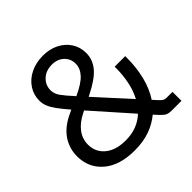

<svg xmlns="http://www.w3.org/2000/svg" viewBox="-185 -879 1056 1056"><g transform="rotate(-45 343.0 -351.5)"><path d="M282.7 11.7Q165 11.7 99.6 -44.4Q34.2 -100.6 34.2 -189.9Q34.2 -252.4 68.8 -302.7Q103.5 -353 175.8 -385.7L193.8 -394Q159.2 -434.1 139.6 -461.4Q120.1 -488.8 112.1 -510Q104 -531.2 104 -553.7Q104 -599.1 128.4 -635.7Q152.8 -672.4 195.6 -693.6Q238.3 -714.8 293 -714.8Q344.7 -714.8 385.3 -694.3Q425.8 -673.8 449 -637.9Q472.2 -602.1 472.2 -555.7Q472.2 -505.4 438.2 -464.1Q404.3 -422.9 319.8 -380.9L311 -376.5L485.8 -184.1Q509.3 -228 519.3 -279.5Q529.3 -331.1 529.3 -380.4V-392.6H611.3V-379.9Q611.3 -305.2 595 -238.5Q578.6 -171.9 544.4 -119.6L568.8 -92.8Q581.1 -79.6 589.4 -74.7Q597.7 -69.8 608.4 -69.8H656.2V0H580.6Q552.2 0 537.6 -11Q522.9 -22 507.3 -39.6L490.7 -58.1Q452.1 -25.4 400.4 -6.8Q348.6 11.7 282.7 11.7ZM188 -549.8Q188 -523.4 205.3 -498.5Q222.7 -473.6 265.6 -426.8Q332.5 -457.5 361.1 -488.5Q389.6 -519.5 389.6 -555.7Q389.6 -594.2 362.8 -619.6Q335.9 -645 293.5 -645Q246.6 -645 217.3 -617.7Q188 -590.3 188 -549.8ZM122.1 -192.9Q122.1 -135.3 165.5 -98.9Q209 -62.5 285.6 -62.5Q334.5 -62.5 372.1 -77.6Q409.7 -92.8 437 -119.1L240.2 -341.3L226.6 -334.5Q176.3 -309.6 149.2 -273.7Q122.1 -237.8 122.1 -192.9Z"/></g></svg>

Font: Schibsted Grotesk
Style: Regular
Weight: 400
Designer: Bakken & Baeck AS, Henrik Kongsvoll
Foundry: Schibsted ASA
Version: Version 1.100; ttfautohint (v1.8.4.7-5d5b);gftools[0.9.25]